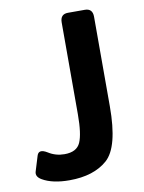

<svg xmlns="http://www.w3.org/2000/svg" viewBox="-82 -758 626 833"><g transform="rotate(-10 231.0 -341.5)"><path d="M37.6 -9.3Q11.7 -24.4 18.1 -45.9L38.6 -112.8Q47.4 -141.6 84.5 -118.7Q116.2 -98.6 155.3 -98.6Q209 -98.6 225.3 -135.7Q241.7 -172.9 241.7 -259.3V-663.6Q241.7 -700.2 275.9 -700.2H350.1Q384.3 -700.2 384.3 -663.6V-269Q384.3 -89.4 324 -36.4Q263.7 16.6 156.7 16.6Q82 16.6 37.6 -9.3Z"/></g></svg>

Font: Istok
Style: Bold
Weight: 700
Designer: Andrey V. Panov
Foundry: Andrey V. Panov
Version: Version 1.0.1